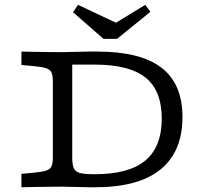

<svg xmlns="http://www.w3.org/2000/svg" viewBox="-20 -788 867 808"><path d="M355.3 0Q331.1 0 299.6 -1.2Q268.2 -2.4 243.1 -2.4Q218 -2.4 187.2 -2Q156.4 -1.6 125.7 -1.2Q95 -0.8 70.2 0V-56.5L122.8 -61.2Q157 -64.5 174.1 -70.1Q191.3 -75.7 196.8 -88.2Q202.4 -100.8 202.4 -125.8V-445.2Q202.4 -470.2 196.8 -482.8Q191.3 -495.3 174.1 -500.9Q157 -506.6 122.8 -509.7L70.2 -514.5V-571Q95 -570.2 125.7 -569.8Q156.4 -569.4 187.2 -569Q218 -568.5 243.1 -568.5Q268.2 -568.5 299.6 -569.8Q331.1 -571 355.3 -571H388.9Q571.1 -571 659.5 -503.1Q747.9 -435.3 747.9 -295.4Q747.9 -198.1 706.6 -132.3Q665.2 -66.5 584 -33.2Q502.8 0 381.8 0ZM378 -54.8Q522.3 -54.8 591.5 -112.4Q660.7 -170 660.7 -289.3Q660.7 -406.5 592.7 -461.3Q524.6 -516.1 378.9 -516.1H284V-124.2Q284 -94.5 290.8 -79.6Q297.7 -64.6 317.6 -59.7Q337.6 -54.8 378 -54.8ZM591.2 -767.6 612.8 -738.2 472.3 -624.3H415.8L287.4 -736.5L308.4 -767.6L505.6 -674.6L432.8 -670.8Z"/></svg>

Font: Playfair 5pt SemiExpanded Light
Style: Regular
Weight: 300
Width: 6
Designer: Claus Eggers Sørensen
Foundry: Claus Eggers Sørensen
Version: Version 2.203